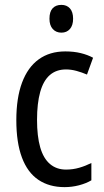

<svg xmlns="http://www.w3.org/2000/svg" viewBox="-20 -758 427 788"><path d="M245 10Q182 10 137.5 -20Q93 -50 70 -111.5Q47 -173 47 -265Q47 -356 70.5 -419Q94 -482 139 -514.5Q184 -547 248 -547Q283 -547 311.5 -540Q340 -533 362 -521L337 -452Q316 -461 294 -467Q272 -473 251 -473Q211 -473 184.5 -450Q158 -427 145 -380.5Q132 -334 132 -266Q132 -199 145 -153.5Q158 -108 185 -85Q212 -62 251 -62Q279 -62 305 -69.5Q331 -77 355 -89V-18Q333 -5 304 2.5Q275 10 245 10ZM232 -738Q254 -738 267 -723.5Q280 -709 280 -681Q280 -654 267 -639Q254 -624 232 -624Q210 -624 196.5 -639Q183 -654 183 -681Q183 -710 196 -724Q209 -738 232 -738Z"/></svg>

Font: Noto Sans Khmer Condensed
Style: Regular
Weight: 400
Width: 3
Designer: Danh Hong and the Monotype Design Team
Foundry: Monotype Imaging Inc.
Version: Version 2.004